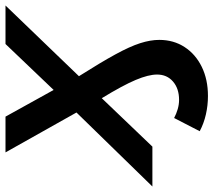

<svg xmlns="http://www.w3.org/2000/svg" viewBox="-108 -515 776 698"><g transform="rotate(-90 280.0 -166.0)"><path d="M-49 0 220 -276 75 -534H205L302 -359L469 -534H609L352 -267Q402 -188 431 -135Q460 -82 472 -44.5Q484 -7 484 25Q484 77 458 117Q432 157 386 179.5Q340 202 280 202Q246 202 213 194.5Q180 187 152 172L200 79Q215 87 232 92Q249 97 266 97Q307 97 332.5 75Q358 53 358 17Q358 -14 338.5 -60.5Q319 -107 272 -184L96 0Z"/></g></svg>

Font: Montserrat SemiBold
Style: Italic
Weight: 600
Italic angle: -11.3°
Designer: Julieta Ulanovsky
Foundry: Julieta Ulanovsky
Version: Version 9.000; ttfautohint (v1.8.4.7-5d5b)